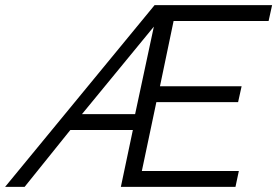

<svg xmlns="http://www.w3.org/2000/svg" viewBox="-101 -730 1083 750"><path d="M502.9 -710H961.9L948.2 -647.9H577.1L523.9 -393.1H842.8L829.1 -331.1H509.8L453.1 -62H832L818.8 0H371.1L418 -222.2H173.8L-4.9 0H-81.1ZM426.8 -284.2 500 -626 219.2 -284.2Z"/></svg>

Font: Rawline
Style: Italic
Weight: 400
Italic angle: -12°
Designer: Matt McInerney, Pablo Impallari, Rodrigo Fuenzalida
Foundry: Matt McInerney, Pablo Impallari, Rodrigo Fuenzalida
Version: Version 4.020;PS 004.020;hotconv 1.0.88;makeotf.lib2.5.64775